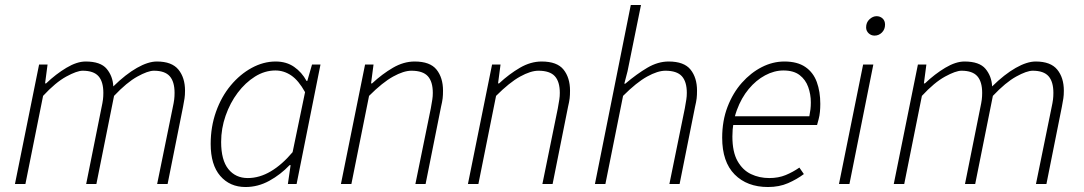

<svg xmlns="http://www.w3.org/2000/svg" viewBox="-20 -739 4351 771"><path d="M40 0 137 -480H171L161 -404H165Q205 -442 247 -467Q289 -492 324 -492Q384 -492 408.5 -462.5Q433 -433 435 -392Q485 -441 530 -466.5Q575 -492 610 -492Q670 -492 696.5 -459.5Q723 -427 723 -375Q723 -357 721 -344Q719 -331 715 -310L653 0H611L673 -304Q678 -327 679.5 -339.5Q681 -352 681 -366Q681 -411 661.5 -433Q642 -455 598 -455Q574 -455 531.5 -431.5Q489 -408 438 -354L367 0H326L387 -304Q392 -327 393.5 -339.5Q395 -352 395 -366Q395 -411 375.5 -433Q356 -455 312 -455Q289 -455 246 -431.5Q203 -408 153 -354L82 0Z M966 12Q903 12 864.5 -32.5Q826 -77 826 -161Q826 -230 847.5 -290.5Q869 -351 906.5 -396Q944 -441 991 -466.5Q1038 -492 1087 -492Q1130 -492 1161 -470.5Q1192 -449 1211 -414H1214L1233 -480H1267L1171 0H1136L1147 -76H1143Q1107 -38 1061.5 -13Q1016 12 966 12ZM975 -24Q1022 -24 1067.5 -51Q1113 -78 1155 -128L1205 -369Q1179 -416 1149.5 -436Q1120 -456 1086 -456Q1043 -456 1004 -431.5Q965 -407 934.5 -366.5Q904 -326 886 -274.5Q868 -223 868 -169Q868 -96 897 -60Q926 -24 975 -24Z M1349 0 1446 -480H1480L1470 -404H1474Q1515 -442 1558 -467Q1601 -492 1645 -492Q1707 -492 1733 -459.5Q1759 -427 1759 -375Q1759 -357 1757.5 -344Q1756 -331 1751 -310L1689 0H1648L1710 -304Q1714 -327 1716 -339.5Q1718 -352 1718 -366Q1718 -411 1698 -433Q1678 -455 1632 -455Q1601 -455 1558.5 -431.5Q1516 -408 1462 -354L1391 0Z M1859 0 1956 -480H1990L1980 -404H1984Q2025 -442 2068 -467Q2111 -492 2155 -492Q2217 -492 2243 -459.5Q2269 -427 2269 -375Q2269 -357 2267.5 -344Q2266 -331 2261 -310L2199 0H2158L2220 -304Q2224 -327 2226 -339.5Q2228 -352 2228 -366Q2228 -411 2208 -433Q2188 -455 2142 -455Q2111 -455 2068.5 -431.5Q2026 -408 1972 -354L1901 0Z M2369 0 2513 -719H2554L2500 -453L2487 -403H2491Q2537 -442 2579.5 -467Q2622 -492 2665 -492Q2727 -492 2753 -459.5Q2779 -427 2779 -375Q2779 -357 2777.5 -344Q2776 -331 2771 -310L2709 0H2668L2730 -304Q2734 -327 2736 -339.5Q2738 -352 2738 -366Q2738 -411 2718 -433Q2698 -455 2652 -455Q2621 -455 2578.5 -431.5Q2536 -408 2482 -354L2411 0Z M3064 12Q2980 12 2930 -38.5Q2880 -89 2880 -186Q2880 -254 2901.5 -310Q2923 -366 2959 -406.5Q2995 -447 3039 -469.5Q3083 -492 3130 -492Q3182 -492 3214 -470Q3246 -448 3260 -409.5Q3274 -371 3274 -322Q3274 -305 3272.5 -289.5Q3271 -274 3267.5 -261Q3264 -248 3261 -237H2913L2920 -272H3230Q3233 -287 3234.5 -300Q3236 -313 3236 -328Q3236 -360 3225.5 -389.5Q3215 -419 3191 -437.5Q3167 -456 3126 -456Q3089 -456 3052.5 -436.5Q3016 -417 2986.5 -381.5Q2957 -346 2939 -297Q2921 -248 2921 -191Q2921 -129 2941.5 -92.5Q2962 -56 2995.5 -40Q3029 -24 3069 -24Q3106 -24 3135 -36Q3164 -48 3190 -66L3208 -40Q3180 -19 3144.5 -3.5Q3109 12 3064 12Z M3349 0 3446 -480H3487L3391 0ZM3492 -596Q3478 -596 3468 -605.5Q3458 -615 3458 -629Q3458 -649 3471.5 -661.5Q3485 -674 3500 -674Q3514 -674 3524 -665Q3534 -656 3534 -640Q3534 -621 3521.5 -608.5Q3509 -596 3492 -596Z M3569 0 3666 -480H3700L3690 -404H3694Q3734 -442 3776 -467Q3818 -492 3853 -492Q3913 -492 3937.5 -462.5Q3962 -433 3964 -392Q4014 -441 4059 -466.5Q4104 -492 4139 -492Q4199 -492 4225.5 -459.5Q4252 -427 4252 -375Q4252 -357 4250 -344Q4248 -331 4244 -310L4182 0H4140L4202 -304Q4207 -327 4208.5 -339.5Q4210 -352 4210 -366Q4210 -411 4190.5 -433Q4171 -455 4127 -455Q4103 -455 4060.5 -431.5Q4018 -408 3967 -354L3896 0H3855L3916 -304Q3921 -327 3922.5 -339.5Q3924 -352 3924 -366Q3924 -411 3904.5 -433Q3885 -455 3841 -455Q3818 -455 3775 -431.5Q3732 -408 3682 -354L3611 0Z"/></svg>

Font: Source Sans 3 Light
Style: Italic
Weight: 300
Italic angle: -11°
Designer: Paul D. Hunt
Foundry: Adobe
Version: Version 3.046;hotconv 1.0.118;makeotfexe 2.5.65603